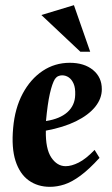

<svg xmlns="http://www.w3.org/2000/svg" viewBox="-20 -708 434 743"><path d="M173.1 15Q125.9 15 91.1 -9.9Q56.4 -34.9 40.1 -85.3Q23.9 -135.7 30.9 -213Q37.6 -289.1 67.8 -345.7Q98 -402.2 145 -433.6Q192 -465 250.1 -465Q306.1 -465 340.1 -437Q374.1 -409 374 -362.9Q374.2 -326.8 348.5 -294.8Q322.7 -262.8 274.1 -238.8Q225.5 -214.9 157.4 -202.4Q156 -132.4 178.4 -98.6Q200.9 -64.9 234.1 -64.9Q256.6 -64.9 284.5 -78.9Q312.4 -92.9 346.1 -127.9L365.1 -97.1Q324.6 -52.6 291.2 -28.1Q257.9 -3.5 229.4 5.7Q200.9 15 173.1 15ZM157.9 -239.6Q212.1 -248 241.1 -274.1Q270 -300.3 271 -341Q272 -367.4 265 -383.8Q258 -400.2 246.2 -408.4Q234.5 -416.5 220.2 -416.5Q212.6 -416.5 205.5 -413.4Q198.4 -410.3 192.6 -402.3Q181.9 -385.1 172.9 -345.4Q164 -305.8 157.9 -239.6ZM290.9 -507.9 140.1 -649.9 266.1 -688 329 -507.9Z"/></svg>

Font: Ancizar Serif Light
Style: Italic
Weight: 300
Italic angle: -4°
Designer: Cesar Puertas, Viviana Monsalve, Julian Moncada, Julian Prieto, Jose Castro, Felipe Aragon, Mariel Hernandez, Sara Alarc
Version: Version 8.100